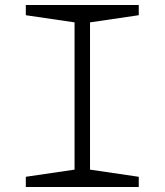

<svg xmlns="http://www.w3.org/2000/svg" viewBox="-20 -750 660 770"><path d="M83.5 -41 294.5 -72 279 -40V-690L294.5 -658L83.5 -689V-730H536.5V-689L325.5 -658L341 -690V-40L325.5 -72L536.5 -41V0H83.5Z"/></svg>

Font: Monaspace Xenon Var
Style: Regular
Weight: 400
Designer: Riley Cran and the Lettermatic Team
Version: Version 1.000 (Monaspace Xenon Var)